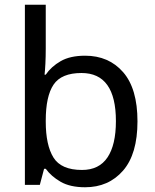

<svg xmlns="http://www.w3.org/2000/svg" viewBox="-20 -780 655 810"><path d="M173 -575Q173 -541 171.5 -511.5Q170 -482 168 -465H173Q196 -499 236 -522Q276 -545 339 -545Q439 -545 499.5 -475.5Q560 -406 560 -268Q560 -130 499 -60Q438 10 339 10Q276 10 236 -13Q196 -36 173 -68H166L148 0H85V-760H173ZM324 -472Q239 -472 206 -423Q173 -374 173 -271V-267Q173 -168 205.5 -115.5Q238 -63 326 -63Q398 -63 433.5 -116Q469 -169 469 -269Q469 -472 324 -472Z"/></svg>

Font: Noto Sans Medefaidrin
Style: Regular
Weight: 400
Designer: Dalton Maag Ltd
Foundry: Dalton Maag Ltd
Version: Version 1.002; ttfautohint (v1.8.4.7-5d5b)